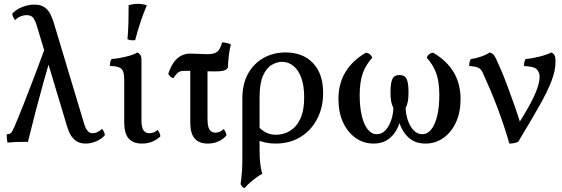

<svg xmlns="http://www.w3.org/2000/svg" viewBox="-20 -741 2937 1003"><path d="M428 9Q393 9 373 -8Q353 -25 343.5 -46.5Q334 -68 330 -82L170 -614Q166 -627 156 -644.5Q146 -662 118 -662Q104 -662 88.5 -656Q73 -650 59 -636Q52 -644 48.5 -653Q45 -662 44 -669Q60 -689 93 -703Q126 -717 159 -717Q194 -717 214 -702Q234 -687 244 -665.5Q254 -644 260 -625L420 -93Q422 -86 426.5 -75Q431 -64 440.5 -54.5Q450 -45 465 -45Q475 -45 487 -50Q499 -55 513 -68Q526 -52 528 -35Q512 -16 484 -3.5Q456 9 428 9ZM19 4Q17 -4 16 -16Q15 -28 15 -39Q32 -41 38 -47Q44 -53 54 -76Q61 -92 73 -121Q85 -150 105 -200.5Q125 -251 154.5 -328.5Q184 -406 226 -519L261 -500Q231 -396 208 -314Q185 -232 165.5 -157Q146 -82 126 0Q105 0 77.5 0.5Q50 1 19 4Z M721 9Q675 9 652 -17.5Q629 -44 629 -100V-325Q629 -348 624.5 -364Q620 -380 604 -388Q588 -396 554 -396Q554 -407 556 -416Q558 -425 563 -433Q578 -433 605 -438Q632 -443 658.5 -450.5Q685 -458 697 -467Q706 -464 712.5 -455Q719 -446 719 -427V-111Q719 -76 729.5 -60.5Q740 -45 760 -45Q769 -45 780.5 -48.5Q792 -52 803 -62Q816 -47 818 -29Q804 -14 779 -2.5Q754 9 721 9ZM686 -531Q673 -530 664 -531Q655 -532 646 -536Q650 -583 651 -628Q652 -673 652 -714Q664 -717 676 -719Q688 -721 700 -721Q726 -721 747 -713Q729 -671 714.5 -627.5Q700 -584 686 -531Z M886 -333Q877 -334 870 -341Q863 -348 859 -355Q871 -392 888 -415.5Q905 -439 926.5 -450Q948 -461 973 -461Q996 -461 1018.5 -459.5Q1041 -458 1064 -458Q1098 -458 1114.5 -470.5Q1131 -483 1140 -520Q1153 -519 1164.5 -516.5Q1176 -514 1186 -509Q1179 -482 1175 -448.5Q1171 -415 1171 -389Q1167 -380 1154.5 -374Q1142 -368 1099 -368Q1074 -368 1046 -369Q1018 -370 992 -370.5Q966 -371 944 -371Q930 -371 921 -368Q912 -365 904 -356.5Q896 -348 886 -333ZM1065 9Q1020 9 997 -17.5Q974 -44 974 -100V-391H1064V-121Q1064 -80 1074.5 -64Q1085 -48 1106 -48Q1129 -48 1148 -67Q1161 -52 1163 -34Q1149 -16 1123.5 -3.5Q1098 9 1065 9Z M1472 -467Q1562 -467 1615 -411.5Q1668 -356 1668 -256Q1668 -180 1637 -120Q1606 -60 1550 -25.5Q1494 9 1419 9Q1391 9 1369 4Q1347 -1 1322 -9V-86Q1342 -65 1365.5 -51Q1389 -37 1422 -37Q1443 -37 1468.5 -45Q1494 -53 1517 -74.5Q1540 -96 1554.5 -134.5Q1569 -173 1569 -233Q1569 -292 1554.5 -333Q1540 -374 1513.5 -396Q1487 -418 1453 -418Q1427 -418 1399.5 -402Q1372 -386 1354 -345.5Q1336 -305 1336 -233V40Q1336 84 1339.5 114Q1343 144 1350 167Q1327 179 1300.5 200.5Q1274 222 1257 242Q1249 239 1244 232.5Q1239 226 1237 220Q1239 205 1241 188Q1243 171 1244.5 146.5Q1246 122 1246 85V-225Q1246 -304 1276.5 -357.5Q1307 -411 1358 -439Q1409 -467 1472 -467Z M1931 9Q1879 9 1837.5 -20.5Q1796 -50 1772 -102Q1748 -154 1748 -224Q1748 -304 1784.5 -364.5Q1821 -425 1892 -466Q1916 -462 1925 -440Q1890 -401 1874.5 -356.5Q1859 -312 1859 -243Q1859 -182 1870 -136Q1881 -90 1901 -65Q1921 -40 1948 -40Q1974 -40 1993 -60Q2012 -80 2023 -111.5Q2034 -143 2035 -177Q2026 -195 2023 -213Q2020 -231 2020 -256Q2020 -296 2025.5 -316Q2031 -336 2041.5 -342.5Q2052 -349 2067 -349Q2082 -349 2092.5 -342.5Q2103 -336 2108.5 -316Q2114 -296 2114 -256Q2114 -231 2111 -213Q2108 -195 2099 -177Q2100 -143 2111 -111.5Q2122 -80 2141 -60Q2160 -40 2186 -40Q2213 -40 2233 -65Q2253 -90 2264 -136Q2275 -182 2275 -243Q2275 -312 2259.5 -356.5Q2244 -401 2209 -440Q2218 -462 2242 -466Q2313 -425 2349.5 -364.5Q2386 -304 2386 -224Q2386 -154 2362 -102Q2338 -50 2296.5 -20.5Q2255 9 2203 9Q2150 9 2116 -21Q2082 -51 2066 -100.5Q2050 -150 2050 -209H2084Q2084 -150 2068 -100.5Q2052 -51 2018 -21Q1984 9 1931 9Z M2641 9Q2626 -42 2610.5 -88.5Q2595 -135 2578 -180Q2561 -225 2542 -270Q2523 -315 2501 -363Q2493 -381 2476.5 -388Q2460 -395 2431 -396Q2431 -407 2433 -416Q2435 -425 2440 -433Q2463 -435 2492 -445Q2521 -455 2538 -467Q2552 -462 2557 -457Q2562 -452 2570 -437Q2581 -414 2597.5 -375.5Q2614 -337 2632 -288.5Q2650 -240 2668.5 -187.5Q2687 -135 2702 -86H2683Q2748 -188 2773.5 -246Q2799 -304 2799 -340Q2799 -363 2784.5 -378.5Q2770 -394 2717 -396Q2717 -407 2719 -416Q2721 -425 2726 -433Q2757 -435 2797 -445Q2837 -455 2860 -467Q2870 -463 2876 -453.5Q2882 -444 2882 -418Q2882 -372 2860.5 -316.5Q2839 -261 2795.5 -184.5Q2752 -108 2687 0Q2678 4 2665.5 6.5Q2653 9 2641 9Z"/></svg>

Font: Vollkorn
Style: Regular
Weight: 400
Designer: Friedrich Althausen
Foundry: Friedrich Althausen
Version: Version 4.104